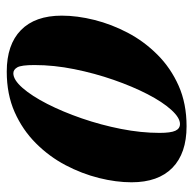

<svg xmlns="http://www.w3.org/2000/svg" viewBox="-22 -550 586 583"><g transform="rotate(-90 271.5 -259.0)"><path d="M340 -512Q320 -512 295.5 -484Q271 -456 247 -409Q223 -362 203 -304Q183 -246 171 -185Q159 -124 159 -68Q159 -34 165.5 -20Q172 -6 186 -6Q205 -6 229 -32.5Q253 -59 276.5 -104.5Q300 -150 320 -207.5Q340 -265 352.5 -327Q365 -389 365 -448Q365 -488 358 -500Q351 -512 340 -512ZM9 -153Q9 -200 22 -252Q35 -304 61 -353.5Q87 -403 127.5 -443.5Q168 -484 222 -508Q276 -532 345 -532Q427 -532 471 -489Q515 -446 515 -365Q515 -318 502 -266Q489 -214 463 -164.5Q437 -115 396.5 -74.5Q356 -34 302 -10Q248 14 179 14Q97 14 53 -29Q9 -72 9 -153Z"/></g></svg>

Font: Playfair Display ExtraBold
Style: Italic
Weight: 800
Italic angle: -14°
Designer: Claus Eggers Sørensen
Foundry: Claus Eggers Sørensen
Version: Version 1.203